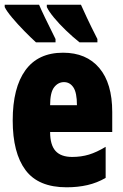

<svg xmlns="http://www.w3.org/2000/svg" viewBox="-22 -786 524 816"><path d="M246 -562Q345 -562 400 -497Q455 -432 455 -310V-225H191Q191 -170 214 -144.5Q237 -119 285 -119Q323 -119 356 -129Q389 -139 427 -162V-30Q391 -9 350 0.5Q309 10 261 10Q141 10 86.5 -63Q32 -136 32 -274Q32 -413 86 -487.5Q140 -562 246 -562ZM250 -437Q225 -437 208 -415Q191 -393 191 -339H305Q305 -392 290 -414.5Q275 -437 250 -437ZM322 -766Q330 -748 347 -711.5Q364 -675 392 -620V-606H316Q286 -630 257.5 -657.5Q229 -685 207.5 -711Q186 -737 177 -756V-766ZM144 -766Q152 -747 169.5 -710.5Q187 -674 214 -620V-606H131Q110 -625 81.5 -654Q53 -683 29.5 -711Q6 -739 -2 -756V-766Z"/></svg>

Font: Noto Sans ExtraCondensed Black
Style: Regular
Weight: 900
Width: 2
Designer: Monotype Design Team
Foundry: Monotype Imaging Inc.
Version: Version 2.013; ttfautohint (v1.8.4.7-5d5b)